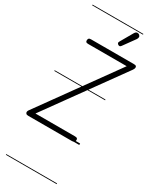

<svg xmlns="http://www.w3.org/2000/svg" viewBox="-434 -1315 1481 1836"><g transform="rotate(30 307.0 -397.0)"><path d="M-6 2.5Q-23.5 2.5 -30.5 -4.8Q-37.5 -12 -37.5 -21.5Q-37.5 -32.5 -30 -43L572 -879H148Q129 -879 123.2 -884.8Q117.5 -890.5 117.5 -903Q117.5 -914.5 123.5 -922.8Q129.5 -931 148 -931H621.5Q639 -931 645.5 -926Q652 -921 652 -909Q652 -903.5 649 -896Q646 -888.5 640.5 -880.5L42.5 -51H478Q497.5 -51 503.5 -45Q509.5 -39 509.5 -27.5Q509.5 -15 503.2 -6.2Q497 2.5 478 2.5ZM-6 2.5Q-23.5 2.5 -30.5 -4.8Q-37.5 -12 -37.5 -21.5Q-37.5 -32.5 -30 -43L572 -879H148Q129 -879 123.2 -884.8Q117.5 -890.5 117.5 -903Q117.5 -914.5 123.5 -922.8Q129.5 -931 148 -931H621.5Q639 -931 645.5 -926Q652 -921 652 -909Q652 -903.5 649 -896Q646 -888.5 640.5 -880.5L42.5 -51H478Q497.5 -51 503.5 -45Q509.5 -39 509.5 -27.5Q509.5 -15 503.2 -6.2Q497 2.5 478 2.5ZM402 -1015Q394 -1020 390 -1027.5Q386 -1035 395 -1050.5L472 -1184.5Q484.5 -1206 499.8 -1206.8Q515 -1207.5 524 -1200Q535.5 -1189.5 535 -1176.8Q534.5 -1164 526 -1152L433.5 -1024Q424.5 -1011.5 416.8 -1011.2Q409 -1011 402 -1015ZM-5 424.5H556V432.5H-5ZM-5 -16H556V0H-5ZM-5 -501.5H556V-493.5H-5ZM-5 -1226H556V-1218H-5Z"/></g></svg>

Font: Edu AU VIC WA NT Guides
Style: Regular
Weight: 400
Designer: Tina and Corey Anderson, Eben Sorkin, Mirko Velimirovic
Foundry: Google for Education
Version: Version 1.001